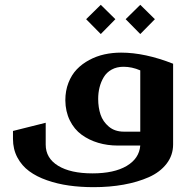

<svg xmlns="http://www.w3.org/2000/svg" viewBox="-20 -608 811 802"><path d="M400.9 -587.9 461.9 -527.8 400.9 -465.8 339.8 -527.8ZM565.9 -587.9 627 -527.8 565.9 -465.8 504.9 -527.8ZM703.1 -341.8V-4.9Q703.1 40.5 675.8 75.9Q648.4 111.3 601.6 132.1Q554.7 152.8 496.3 163.3Q438 173.8 371.1 173.8Q316.4 173.8 268.1 167Q219.7 160.2 176.3 145Q132.8 129.9 101.8 106.9Q70.8 84 52.5 49.6Q34.2 15.1 34.2 -27.8V-61L170.9 -95.2V-3.9Q170.9 52.7 222.9 84.5Q274.9 116.2 366.2 116.2Q456.5 116.2 509 85.2Q561.5 54.2 565.9 0H472.2Q428.7 0 390.1 -11.5Q351.6 -22.9 320.8 -45.4Q290 -67.9 271.7 -105Q253.4 -142.1 252.9 -189Q252.9 -229 265.9 -262.2Q278.8 -295.4 300.8 -318.4Q322.8 -341.3 352.8 -357.4Q382.8 -373.5 416.3 -380.9Q449.7 -388.2 485.8 -388.2Q585.4 -388.2 703.1 -341.8ZM497.1 -58.1H565.9V-314Q531.2 -329.1 496.1 -329.1Q467.8 -329.1 446.5 -317.4Q425.3 -305.7 413.3 -285.6Q401.4 -265.6 395.8 -242.9Q390.1 -220.2 390.1 -194.8Q390.1 -159.2 399.9 -129.6Q409.7 -100.1 434.6 -79.1Q459.5 -58.1 497.1 -58.1Z"/></svg>

Font: Wesal
Style: Regular
Weight: 700
Designer: Ahmed zaza
Foundry: Ahmed zaza
Version: Version 2.01